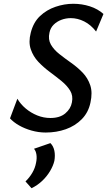

<svg xmlns="http://www.w3.org/2000/svg" viewBox="-20 -690 568 1017"><path d="M222 12Q184 12 147 1.5Q110 -9 80.5 -26Q51 -43 33 -63L72 -167Q89 -138 116.5 -115Q144 -92 177.5 -78.5Q211 -65 247 -65Q297 -65 326 -89.5Q355 -114 361 -148Q368 -183 351.5 -210Q335 -237 305.5 -261Q276 -285 243 -309.5Q210 -334 183 -362.5Q156 -391 143 -429Q130 -467 143 -517Q157 -572 192 -605Q227 -638 274 -654Q321 -670 368 -670Q414 -670 456 -656.5Q498 -643 528 -616L489 -523Q461 -559 426 -576.5Q391 -594 355 -594Q329 -594 305 -585Q281 -576 264 -559Q247 -542 242 -517Q234 -481 249.5 -454Q265 -427 294 -404Q323 -381 356.5 -357.5Q390 -334 417.5 -305.5Q445 -277 458 -238.5Q471 -200 459 -146Q448 -94 413 -58.5Q378 -23 328.5 -5.5Q279 12 222 12ZM147 307 115 271Q136 251 151 225.5Q166 200 171 172Q176 149 173 129Q170 109 160 98L247 68Q263 84 268 108.5Q273 133 268 162Q262 188 245 216.5Q228 245 203 268.5Q178 292 147 307Z"/></svg>

Font: Ysabeau SemiBold
Style: Italic
Weight: 600
Italic angle: -12°
Designer: Christian Thalmann (Catharsis Fonts)
Version: Version 2.002